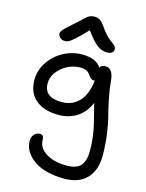

<svg xmlns="http://www.w3.org/2000/svg" viewBox="-152 -877 952 1249"><g transform="rotate(15 324.0 -252.5)"><path d="M178.2 -584Q159.2 -584 146 -595.7Q132.8 -607.4 132.8 -622.1Q132.8 -634.3 146.7 -650.4Q160.6 -666.5 213.9 -712.9Q229.5 -726.6 249.8 -745.8Q270 -765.1 277.3 -771Q284.7 -776.9 296.9 -782Q309.1 -787.1 324.2 -787.1Q347.2 -787.1 363.5 -776.4Q379.9 -765.6 398.9 -736.8Q416 -711.9 433.8 -693.1Q451.7 -674.3 463.9 -665Q476.1 -655.8 486.3 -647.9Q496.6 -640.1 501.7 -632.8Q506.8 -625.5 506.8 -615.2Q506.8 -600.1 494.9 -591.6Q482.9 -583 462.9 -583Q428.2 -583 397.5 -605Q366.7 -627 317.9 -693.8Q270.5 -643.6 242.4 -618.9Q214.4 -594.2 203.1 -589.1Q191.9 -584 178.2 -584ZM407.2 282.2Q346.7 282.2 297.6 270.5Q248.5 258.8 217.3 240.2Q186 221.7 164.8 197.5Q143.6 173.3 134.8 149.4Q126 125.5 126 102.1Q126 76.2 141.1 58.6Q156.2 41 179.2 41Q206.1 41 206.1 73.2Q206.1 127.9 259.8 161.9Q313.5 195.8 398.9 195.8Q466.8 195.8 494.4 163.3Q522 130.9 522 63Q522 18.6 516.1 -27.1Q510.3 -72.8 503.4 -101.8Q496.6 -130.9 484.9 -176.5Q473.1 -222.2 467.8 -245.1Q439.5 -176.8 385.7 -142.8Q332 -108.9 262.2 -108.9Q164.6 -108.9 108.9 -155.8Q53.2 -202.6 53.2 -290Q53.2 -352.5 89.4 -408Q125.5 -463.4 185.3 -496.1Q245.1 -528.8 312 -528.8Q407.2 -528.8 440.9 -474.1Q447.8 -494.1 477.1 -494.1Q503.9 -494.1 518.3 -472.2Q532.7 -450.2 535.2 -417Q540.5 -357.4 553.5 -293.5Q566.4 -229.5 578.6 -184.1Q590.8 -138.7 600.3 -69.8Q609.9 -1 609.9 74.2Q609.9 171.9 556.9 227.1Q503.9 282.2 407.2 282.2ZM142.1 -289.1Q142.1 -194.8 262.2 -194.8Q331.1 -194.8 376.7 -241.7Q422.4 -288.6 434.1 -387.2Q431.6 -384.8 428.2 -384.8Q417 -384.8 408.7 -390.9Q400.4 -397 394.5 -405.5Q388.7 -414.1 381.3 -422.9Q374 -431.6 360.1 -437.7Q346.2 -443.8 326.2 -443.8Q252.4 -443.8 197.3 -396.5Q142.1 -349.1 142.1 -289.1Z"/></g></svg>

Font: Shantell Sans Irregular Bouncy
Style: Regular
Weight: 400
Designer: Stephen Nixon, Anya Danilova, Shantell Martin
Foundry: Arrow Type
Version: Version 1.006;[9816181b4]